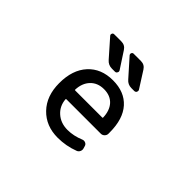

<svg xmlns="http://www.w3.org/2000/svg" viewBox="-154 -1052 1309 1309"><g transform="rotate(45 500.0 -397.5)"><path d="M373 -239.3Q369.1 -239.3 369.1 -234.4Q374 -174.8 416 -136.7Q460 -96.7 526.4 -96.7Q585 -96.7 645.5 -122.1Q658.2 -127 670.9 -121.6Q683.6 -116.2 687.5 -103.5L692.4 -86.9Q697.3 -72.3 690.9 -58.6Q684.6 -44.9 670.9 -40Q596.7 -11.7 516.6 -11.7Q403.3 -11.7 332 -85.4Q260.7 -159.2 260.7 -283.2Q260.7 -410.2 327.1 -482.9Q393.6 -555.7 506.8 -555.7Q618.2 -555.7 680.2 -486.8Q742.2 -418 742.2 -288.1Q742.2 -282.2 742.2 -273.4Q741.2 -259.8 730.5 -249.5Q719.7 -239.3 705.1 -239.3ZM369.1 -329.1Q369.1 -324.2 373 -324.2H634.8Q638.7 -324.2 638.7 -328.1Q636.7 -393.6 602.5 -431.6Q567.4 -469.7 506.3 -469.7Q445.3 -469.7 408.2 -430.7Q372.1 -392.6 369.1 -329.1ZM548.8 -783.2Q583 -783.2 601.6 -753.9L676.8 -635.7Q679.7 -630.9 679.7 -626Q679.7 -621.1 677.7 -616.2Q671.9 -606.4 660.2 -606.4H632.8Q598.6 -606.4 576.2 -632.8L465.8 -756.8Q460 -764.6 463.9 -773.9Q467.8 -783.2 478.5 -783.2ZM359.4 -783.2Q394.5 -783.2 413.1 -753.9L490.2 -635.7Q493.2 -630.9 493.2 -625Q493.2 -621.1 490.2 -616.2Q485.4 -606.4 474.6 -606.4H445.3Q410.2 -606.4 387.7 -632.8L278.3 -756.8Q274.4 -761.7 274.4 -766.6Q274.4 -770.5 276.4 -774.4Q280.3 -783.2 291 -783.2Z"/></g></svg>

Font: Gen Jyuu Gothic L Monospace Medium
Style: Regular
Weight: 500
Designer: [Source Han Sans]
Ryoko NISHIZUKA  (kana & ideographs); Paul D. Hunt (Latin, Greek & Cyrillic); Wenlong ZHANG  (bopomofo
Version: Version 1.002.20150607